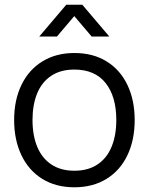

<svg xmlns="http://www.w3.org/2000/svg" viewBox="-20 -780 632 815"><path d="M146.7 -625 261.3 -760H329.3L444 -625H369L295.3 -711.7L221.7 -625ZM295.7 15Q216.5 15 158.8 -21.1Q101.2 -57.2 70.6 -121.9Q40 -186.7 40 -270.7Q40 -355.2 71.1 -419.6Q102.2 -484 160.1 -519.5Q218 -555 295.7 -555Q375.2 -555 432.9 -519.1Q490.7 -483.2 521.2 -418.8Q551.7 -354.5 551.7 -270.7Q551.7 -185.7 520.9 -121.1Q490.2 -56.5 432.2 -20.8Q374.3 15 295.7 15ZM295.7 -55.3Q354.2 -55.3 394.1 -82.1Q434 -108.8 453.8 -157.4Q473.7 -206 473.7 -270.7Q473.7 -370.5 428.2 -427.6Q382.7 -484.7 295.7 -484.7Q236.5 -484.7 196.8 -457.8Q157 -431 137.5 -383Q118 -335 118 -270.7Q118 -205 138.2 -156.5Q158.5 -108 198.2 -81.7Q238 -55.3 295.7 -55.3Z"/></svg>

Font: Manrope
Style: Regular
Weight: 400
Designer: Mikhail Sharanda
Foundry: Mikhail Sharanda
Version: Version 4.503